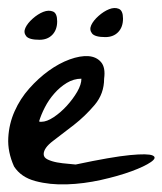

<svg xmlns="http://www.w3.org/2000/svg" viewBox="-20 -473 412 487"><path d="M15.6 -50.8Q-1 -87.9 1 -123.5Q2.9 -159.2 17.1 -190.9Q31.2 -222.7 54.2 -248.5Q77.1 -274.4 103.5 -293.5Q129.9 -312.5 156.7 -322.3Q183.6 -332 204.1 -330.6Q224.6 -329.1 236.3 -315.4Q248 -301.8 244.1 -273.4Q244.1 -235.4 220.2 -207Q196.3 -178.7 167.5 -156.2Q138.7 -133.8 114.7 -115.7Q90.8 -97.7 90.8 -82Q90.8 -73.2 101.1 -68.4Q111.3 -63.5 125 -61Q138.7 -58.6 152.3 -57.6Q166 -56.6 171.9 -55.7Q263.7 -75.2 309.6 -79.6Q355.5 -84 367.2 -78.6Q378.9 -73.2 362.8 -62Q346.7 -50.8 313.5 -38.6Q280.3 -26.4 236.3 -16.6Q192.4 -6.8 149.4 -5.4Q106.4 -3.9 69.8 -13.7Q33.2 -23.4 15.6 -50.8ZM186.5 -273.4Q167 -273.4 149.4 -262.7Q131.8 -252 117.7 -235.8Q103.5 -219.7 93.8 -200.7Q84 -181.6 79.1 -165Q81.1 -164.1 82 -164.1H85Q98.6 -164.1 116.2 -175.8Q133.8 -187.5 149.4 -204.6Q165 -221.7 175.8 -240.2Q186.5 -258.8 186.5 -273.4ZM80.1 -372.1Q53.7 -372.1 46.4 -381.3Q39.1 -390.6 44.4 -402.3Q49.8 -414.1 63 -425.8Q76.2 -437.5 89.8 -442.9Q103.5 -448.2 114.3 -443.8Q125 -439.5 125 -418.9Q125 -397.5 112.8 -384.8Q100.6 -372.1 80.1 -372.1ZM247.1 -378.9Q220.7 -378.9 213.4 -388.2Q206.1 -397.5 211.4 -409.2Q216.8 -420.9 230 -432.6Q243.2 -444.3 256.8 -449.7Q270.5 -455.1 281.2 -450.7Q292 -446.3 292 -425.8Q292 -404.3 279.8 -391.6Q267.6 -378.9 247.1 -378.9Z"/></svg>

Font: La Belle Aurore
Style: Regular
Weight: 400
Version: Version 1.001 2001